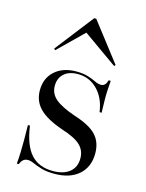

<svg xmlns="http://www.w3.org/2000/svg" viewBox="-105 -726 613 804"><g transform="rotate(15 202.0 -324.5)"><path d="M208.9 11.3Q175 11.3 152.4 4.4Q129.8 -2.4 114.9 -9.3Q100 -16.1 87.9 -16.1Q65.3 -16.1 55.6 10.5H46.8Q49.2 -13.7 50 -38.7Q50.8 -63.7 50.8 -93.1Q50.8 -122.6 50 -157.3H58.9Q70.2 -75 104.4 -36.7Q138.7 1.6 200 1.6Q246.8 1.6 272.6 -19.8Q298.4 -41.1 298.4 -79Q298.4 -113.7 274.2 -136.3Q250 -158.9 193.5 -176.6Q123.4 -200.8 91.9 -232.7Q60.5 -264.5 60.5 -311.3Q60.5 -363.7 95.6 -395.2Q130.6 -426.6 188.7 -426.6Q218.5 -426.6 239.1 -420.2Q259.7 -413.7 274.2 -406.5Q288.7 -399.2 301.6 -399.2Q311.3 -399.2 317.7 -405.6Q324.2 -412.1 328.2 -425.8H337.1Q335.5 -406.5 334.3 -385.5Q333.1 -364.5 333.5 -340.7Q333.9 -316.9 334.7 -287.1H325.8Q317.7 -346.8 282.7 -382.3Q247.6 -417.7 197.6 -417.7Q159.7 -417.7 137.9 -398.4Q116.1 -379 116.1 -345.2Q116.1 -312.1 141.9 -289.5Q167.7 -266.9 230.6 -245.2Q296.8 -224.2 325 -194Q353.2 -163.7 353.2 -115.3Q353.2 -56.5 314.9 -22.6Q276.6 11.3 208.9 11.3ZM79 -489.5 73.4 -495.2 202.4 -661.3H211.3L339.5 -495.2L334.7 -489.5L171.8 -604.8L196 -604Z"/></g></svg>

Font: Playfair 144pt
Style: Regular
Weight: 400
Designer: Claus Eggers Sørensen
Foundry: Claus Eggers Sørensen
Version: Version 2.001;gftools[0.9.30]